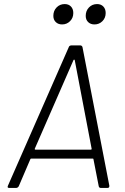

<svg xmlns="http://www.w3.org/2000/svg" viewBox="-20 -923 613 943"><path d="M465 -8 439 -141Q439 -144 436 -144H133Q130 -144 129 -141L72 -8Q67 0 59 0H25Q14 0 19 -11L318 -692Q319 -696 323 -698Q327 -700 330 -700H374Q382 -700 385 -692L517 -11V-9Q517 0 508 0H475Q467 0 465 -8ZM154 -188H426Q428 -188 429.5 -189.5Q431 -191 430 -193L347 -628Q346 -630 344 -630Q342 -630 341 -628L151 -193Q150 -191 151 -189.5Q152 -188 154 -188ZM401 -845Q401 -870 417 -886.5Q433 -903 457 -903Q476 -903 487.5 -891Q499 -879 499 -859Q499 -835 483 -819Q467 -803 444 -803Q425 -803 413 -814.5Q401 -826 401 -845ZM242 -845Q242 -870 258 -886.5Q274 -903 298 -903Q317 -903 328.5 -891Q340 -879 340 -859Q340 -835 324 -819Q308 -803 285 -803Q266 -803 254 -814.5Q242 -826 242 -845Z"/></svg>

Font: Barlow Light
Style: Italic
Weight: 300
Italic angle: -7°
Designer: Jeremy Tribby
Foundry: Tribby Type
Version: Version 1.408